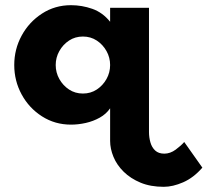

<svg xmlns="http://www.w3.org/2000/svg" viewBox="-20 -471 801 741"><path d="M405 52V-53Q390 -31 365 -17Q340 -3 311 3.5Q282 10 254 10Q192 10 142 -22Q92 -54 63.5 -106.5Q35 -159 35 -220Q35 -281 63.5 -333.5Q92 -386 142 -418.5Q192 -451 254 -451Q296 -451 336 -437Q376 -423 405 -387V-441H555V55ZM612 250Q561 250 522.5 234Q484 218 457.5 192Q431 166 418 134.5Q405 103 405 73V28L555 31V39Q555 59 560.5 78.5Q566 98 579 110Q592 122 614 122Q637 122 658 106.5Q679 91 691 77L761 176Q727 215 687 232.5Q647 250 612 250ZM300 -110Q330 -110 353.5 -125.5Q377 -141 391 -166Q405 -191 405 -220Q405 -249 391 -274Q377 -299 353.5 -314.5Q330 -330 300 -330Q270 -330 246.5 -314.5Q223 -299 209 -274Q195 -249 195 -220Q195 -191 209 -166Q223 -141 246.5 -125.5Q270 -110 300 -110Z"/></svg>

Font: Teachers
Style: Bold
Weight: 700
Designer: Alfredo Marco Pradil, Chank Diesel
Version: Version 1.001